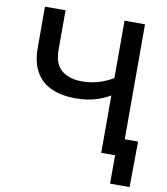

<svg xmlns="http://www.w3.org/2000/svg" viewBox="-94 -807 904 1041"><g transform="rotate(10 357.5 -286.0)"><path d="M317.9 -266.6Q241.7 -266.6 185.5 -291.3Q129.4 -315.9 99.1 -368.2Q68.8 -420.4 68.8 -502.9V-727.5H182.1V-507.3Q182.1 -432.6 223.6 -397.9Q265.1 -363.3 335.9 -363.3Q393.6 -363.3 444.1 -381.8Q494.6 -400.4 536.6 -430.2V-335Q490.2 -302.2 437.3 -284.4Q384.3 -266.6 317.9 -266.6ZM506.8 0V-727.5H619.6V0ZM583 156.2V0H544.4V-94.7H692.9L690.4 156.2Z"/></g></svg>

Font: V-Inter
Style: Medium-500
Weight: 500
Designer: Rasmus Andersson
Foundry: rsms
Version: Version 4.000;git-4146feb